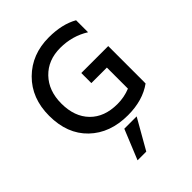

<svg xmlns="http://www.w3.org/2000/svg" viewBox="-259 -818 1199 1199"><g transform="rotate(-45 340.5 -218.5)"><path d="M615 -55Q528 8 397 8Q239 8 142.5 -85Q46 -178 46 -338Q46 -493 143.5 -589.5Q241 -686 391 -686Q508 -686 587 -641V-535Q501 -589 395 -589Q287 -589 220.5 -520Q154 -451 154 -338Q154 -222 219.5 -155Q285 -88 400 -88Q460 -88 514 -110V-296H377V-385H615V-62H614ZM317 249H240L321 51H430Z"/></g></svg>

Font: Hind Madurai Medium
Style: Regular
Weight: 500
Designer: Jyotish Sonowal
Foundry: Indian Type Foundry
Version: Version 1.001;PS 1.0;hotconv 1.0.86;makeotf.lib2.5.63406; tt